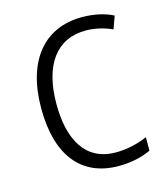

<svg xmlns="http://www.w3.org/2000/svg" viewBox="-89 -612 599 691"><g transform="rotate(-15 211.0 -266.0)"><path d="M270 10C317 10 359 0 390 -15V-65C355 -50 315 -40 272 -40C161 -40 110 -128 110 -263C110 -409 171 -492 280 -492C312 -492 348 -484 378 -470L395 -517C364 -533 324 -542 279 -542C140 -542 53 -442 53 -262C53 -89 129 10 270 10Z"/></g></svg>

Font: Noto Sans Ethiopic SemiCondensed Light
Style: Regular
Weight: 300
Width: 4
Designer: Monotype Design Team
Foundry: Monotype Imaging Inc.
Version: Version 2.102